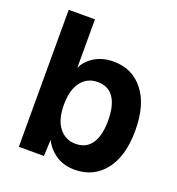

<svg xmlns="http://www.w3.org/2000/svg" viewBox="-131 -816 862 935"><g transform="rotate(20 300.0 -349.0)"><path d="M359 12Q301 12 260.5 -15.5Q220 -43 200 -85L196 0H66V-710H202V-459Q221 -499 262 -523.5Q303 -548 359 -548Q456 -548 514 -474.5Q572 -401 572 -268Q572 -135 514 -61.5Q456 12 359 12ZM320 -108Q375 -108 403 -149.5Q431 -191 431 -268Q431 -346 403 -387Q375 -428 320 -428Q266 -428 234 -386.5Q202 -345 202 -268Q202 -191 234.5 -149.5Q267 -108 320 -108Z"/></g></svg>

Font: Geist Mono
Style: Bold
Weight: 700
Monospace: yes
Designer: Basement.studio, Andrés Briganti, Mateo Zaragoza
Foundry: Basement.studio, Vercel, Andrés Briganti, Guido Ferreyra, Mateo Zaragoza
Version: Version 1.500; ttfautohint (v1.8.4.7-5d5b)